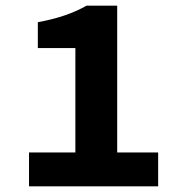

<svg xmlns="http://www.w3.org/2000/svg" viewBox="-20 -655 640 675"><path d="M82 0V-119H245V-486H113V-577Q214 -595 284 -635H392V-119H536V0Z"/></svg>

Font: TypoPRO Source Code Pro
Style: Bold
Weight: 700
Monospace: yes
Designer: Paul D. Hunt, Teo Tuominen
Foundry: Adobe Systems Incorporated
Version: Version 2.010;PS 1.0;hotconv 1.0.84;makeotf.lib2.5.63406